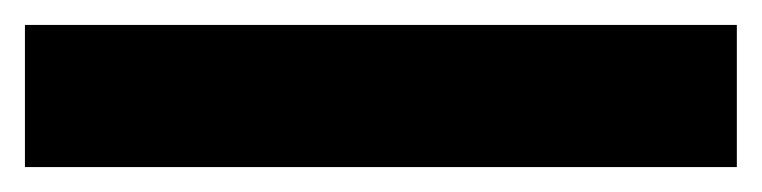

<svg xmlns="http://www.w3.org/2000/svg" viewBox="-21 94 611 154"><path d="M570 114V228H-1V114Z"/></svg>

Font: Yaldevi ExtraLight
Style: Regular
Weight: 200
Designer: Sol Matas, Rajitha Manaperi, Kosala Senevirathne
Foundry: Mooniak
Version: Version 1.100